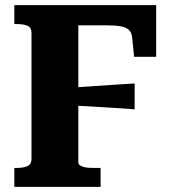

<svg xmlns="http://www.w3.org/2000/svg" viewBox="-20 -730 670 750"><path d="M286 -631V-96Q286 -89 292 -84.5Q298 -80 307.5 -77.5Q317 -75 329.5 -74.5Q342 -74 354 -74H373V0H36V-74H46Q71 -74 87 -81Q103 -88 103 -109V-601Q103 -623 87 -629.5Q71 -636 46 -636H36V-710H590V-508H504L496 -585Q494 -604 482.5 -614Q471 -624 450 -627.5Q429 -631 397 -631ZM264 -388Q305 -391 345.5 -393.5Q386 -396 426 -399Q466 -402 506 -404V-303Q466 -306 425.5 -308.5Q385 -311 345 -313.5Q305 -316 264 -318Z"/></svg>

Font: Roboto Serif SemiCondensed
Style: Bold
Weight: 700
Width: 4
Designer: Greg Gazdowicz
Foundry: Commercial Type
Version: Version 1.007